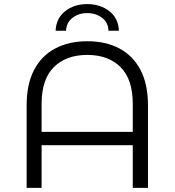

<svg xmlns="http://www.w3.org/2000/svg" viewBox="-20 -905 841 925"><path d="M108.3 0V-397.4Q108.3 -499.8 144.6 -568.6Q180.8 -637.4 246.8 -671.9Q312.8 -706.4 400.3 -706.4Q488.8 -706.4 554.6 -671.9Q620.3 -637.4 656.6 -568.6Q692.9 -499.8 692.9 -397.4V0H619.6V-404.5Q619.6 -523.2 560.7 -581.8Q501.7 -640.4 400.3 -640.4Q298.9 -640.4 239.6 -581.8Q180.4 -523.2 180.4 -404.5V0ZM155.2 -205.5V-269.8H646.7V-205.5ZM247.9 -757Q250.5 -816.8 293.9 -851Q337.2 -885.3 400.3 -885.3Q463.4 -885.3 507 -851Q550.6 -816.8 552.7 -757H502.5Q501.5 -796.5 471.9 -819.2Q442.2 -841.9 400.3 -841.9Q358.8 -841.9 329.4 -819.2Q300.1 -796.5 298.1 -757Z"/></svg>

Font: Montserrat Alternates Thin
Style: Regular
Weight: 100
Designer: Julieta Ulanovsky
Foundry: Julieta Ulanovsky
Version: Version 9.000